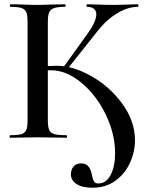

<svg xmlns="http://www.w3.org/2000/svg" viewBox="-20 -645 699 899"><path d="M312 172Q312 149 324.5 134.5Q337 120 360 120Q399 120 409 168Q414 193 419.5 203.5Q425 214 440 214Q478 214 498.5 173.5Q519 133 519 73Q519 -19 474.5 -110Q430 -201 360 -258.5Q290 -316 219 -316Q195 -316 163 -313L160 -332Q203 -337 247 -337Q322 -337 408.5 -288Q495 -239 553.5 -158Q612 -77 612 12Q612 66 588.5 117.5Q565 169 520 201.5Q475 234 413 234Q364 234 338 216.5Q312 199 312 172ZM28 -12Q64 -12 80.5 -17Q97 -22 103 -36.5Q109 -51 109 -81V-544Q109 -574 103 -588Q97 -602 80.5 -607.5Q64 -613 29 -613Q26 -613 26 -619Q26 -625 29 -625L81 -624Q125 -622 152 -622Q184 -622 232 -624L285 -625Q287 -625 287 -619Q287 -613 285 -613Q250 -613 233 -607Q216 -601 210 -586.5Q204 -572 204 -542V-81Q204 -51 210.5 -36.5Q217 -22 234.5 -17Q252 -12 291 -12Q294 -12 294 -6Q294 0 291 0Q256 0 235 -1L152 -2L80 -1Q61 0 28 0Q25 0 25 -6Q25 -12 28 -12ZM274 -326 389 -486Q431 -544 431 -578Q431 -595 419.5 -604Q408 -613 387 -613Q385 -613 385 -619Q385 -625 387 -625L432 -624Q474 -622 508 -622Q545 -622 585 -624L625 -625Q628 -625 628 -619Q628 -613 625 -613Q579 -613 529 -583Q479 -553 438 -501L292 -317Z"/></svg>

Font: Cormorant Infant SemiBold
Style: Regular
Weight: 600
Designer: Christian Thalmann (Catharsis Fonts)
Foundry: Catharsis Fonts
Version: Version 4.000